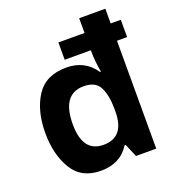

<svg xmlns="http://www.w3.org/2000/svg" viewBox="-139 -865 878 980"><g transform="rotate(-20 300.0 -375.0)"><path d="M187 -262Q187 -426 305 -426Q370 -426 392 -381Q414 -336 414 -266V-250Q414 -110 300 -110Q187 -110 187 -262ZM399 -71H405L435 0H545V-586H600V-680H545V-760H403V-680H261V-586H403Q403 -550 406 -522.5Q409 -495 414 -466H409Q355 -546 254 -546Q142 -546 91 -467Q40 -388 40 -268Q40 -151 88.5 -70.5Q137 10 243 10Q348 10 399 -71Z"/></g></svg>

Font: Noto Sans Mono UI
Style: Bold
Weight: 700
Designer: Monotype Design team
Foundry: Monotype Imaging Inc.
Version: 1.000